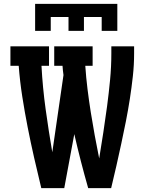

<svg xmlns="http://www.w3.org/2000/svg" viewBox="-20 -975 790 995"><path d="M194 0Q175 -78 157 -157Q139 -236 123.5 -315Q108 -394 95.5 -474Q83 -554 77 -634H34V-735H234V-634H195Q201 -521 216.5 -409Q232 -297 251 -186L309 -586Q307 -598 306 -610Q305 -622 304 -634H261V-735H460V-634H422Q426 -574 433.5 -513.5Q441 -453 450.5 -393Q460 -333 471 -273Q482 -213 494 -154Q505 -221 515.5 -289Q526 -357 535 -425Q544 -493 550.5 -561.5Q557 -630 557 -698V-735H675V-698Q675 -639 668.5 -580Q662 -521 653 -463Q644 -405 632.5 -346.5Q621 -288 608.5 -230.5Q596 -173 583 -115Q570 -57 556 0H437Q417 -70 399 -140Q381 -210 365 -280L313 0ZM162 -815V-955H588V-815H507V-887H415V-815H335V-887H243V-815Z"/></svg>

Font: Iosevka Etoile
Style: Bold
Weight: 700
Designer: Belleve Invis
Foundry: Belleve Invis
Version: Version 28.1.0; ttfautohint (v1.8.4)